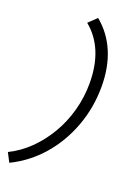

<svg xmlns="http://www.w3.org/2000/svg" viewBox="-206 -782 771 1069"><g transform="rotate(20 179.0 -247.5)"><path d="M182 -711Q256 -650 293.5 -561Q331 -472 331 -358Q331 -234 289.5 -121.5Q248 -9 172.5 78Q97 165 -7 216L-35 162Q31 130 85 77Q139 24 179 -44Q219 -112 240.5 -191Q262 -270 262 -352Q262 -560 134 -665Z"/></g></svg>

Font: Red Hat Text VF
Style: Italic
Weight: 300
Italic angle: -12°
Designer: Pentagram, MCKL
Foundry: Pentagram, MCKL
Version: Version 1.023